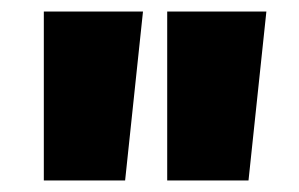

<svg xmlns="http://www.w3.org/2000/svg" viewBox="-20 -724 519 333"><path d="M442 -704 411 -411H270V-704ZM228 -704 197 -411H56V-704Z"/></svg>

Font: Prodigy Sans ExtraBold
Style: Regular
Weight: 800
Designer: Wei Huang
Foundry: Wei Huang
Version: Version 1.003; ttfautohint (v1.8.3)